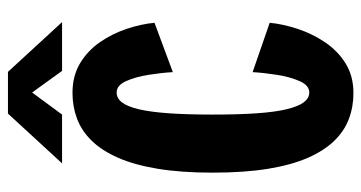

<svg xmlns="http://www.w3.org/2000/svg" viewBox="-236 -675 922 490"><g transform="rotate(-90 225.0 -430.0)"><path d="M232.4 11Q197.6 11 166.6 -0.6Q135.6 -12.2 110.5 -38.1Q85.4 -64 67.1 -105.7Q48.9 -147.4 39.1 -207.5Q29.4 -267.6 29.4 -348Q29.4 -428.4 39.2 -488Q49 -547.7 67.3 -589.4Q85.6 -631.1 110.8 -656.9Q136 -682.8 167.1 -694.4Q198.1 -706 233 -706Q276.3 -706 308.5 -686.7Q340.6 -667.4 362.4 -635.9Q384.1 -604.4 396.3 -568Q408.5 -531.5 411.9 -496.7L285.9 -449.9Q284.4 -478 279.1 -511.6Q273.8 -545.2 263 -569.2Q252.1 -593.3 233.9 -593.3Q219.1 -593.3 208.6 -579.6Q198.1 -565.9 191.1 -536.4Q184.2 -506.9 180.9 -460.2Q177.6 -413.5 177.6 -348Q177.6 -282.1 180.9 -235.1Q184.2 -188.2 191.4 -158.9Q198.5 -129.6 209 -115.6Q219.5 -101.7 233.9 -101.7Q252.1 -101.7 263 -126.3Q273.8 -150.9 279.1 -184.9Q284.4 -218.9 285.9 -246.3L411.9 -202.7Q408.6 -168.9 396.4 -131.7Q384.2 -94.4 362.4 -61.9Q340.6 -29.3 308.3 -9.1Q275.9 11 232.4 11ZM413.6 -732.6H289.1L233.9 -809L177.6 -732.6H53.1L180.1 -870.7H286.6Z"/></g></svg>

Font: League Mono Thin Condensed
Style: Regular
Weight: 100
Width: 1
Designer: Tyler Finck
Foundry: The League of Moveable Type / Tyler Finck
Version: Version 2.300;RELEASE